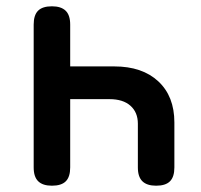

<svg xmlns="http://www.w3.org/2000/svg" viewBox="-20 -580 640 610"><path d="M145 -560Q174 -560 188.5 -546Q203 -532 203 -502V-369H343Q432 -369 483 -321.5Q534 -274 534 -191V-48Q534 -18 520 -4Q506 10 476 10Q447 10 432.5 -4Q418 -18 418 -48V-187Q418 -223 394.5 -244Q371 -265 328 -265H203V-48Q203 -18 189 -4Q175 10 145 10Q116 10 101.5 -4Q87 -18 87 -48V-502Q87 -532 101 -546Q115 -560 145 -560Z"/></svg>

Font: Maple Mono SemiBold
Style: Regular
Weight: 600
Monospace: yes
Designer: subframe7536
Version: Version 7.000